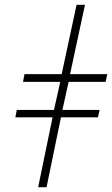

<svg xmlns="http://www.w3.org/2000/svg" viewBox="-20 -780 467 800"><path d="M139 0 199 -291H44L50 -322H205L231 -439H76L82 -471H237L299 -760H334L272 -471H427L420 -439H266L240 -322H395L388 -291H234L174 0Z"/></svg>

Font: Noto Serif ExtraCondensed ExtraLight
Style: Italic
Weight: 200
Width: 2
Italic angle: -12°
Designer: Monotype Design Team
Foundry: Monotype Imaging Inc.
Version: Version 2.014; ttfautohint (v1.8.4.7-5d5b)